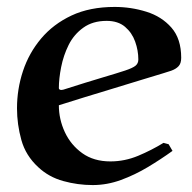

<svg xmlns="http://www.w3.org/2000/svg" viewBox="-20 -515 550 551"><path d="M463.9 -101.1 475.1 -82Q441.9 -58.1 404.5 -35.6Q367.2 -13.2 327.1 1.5Q287.1 16.1 246.1 16.1Q203.1 16.1 161.6 4.6Q120.1 -6.8 89.8 -35.2Q53.7 -68.4 41.3 -113.3Q28.8 -158.2 28.8 -204.1Q28.8 -259.3 45.9 -311Q63 -362.8 97.9 -404.3Q132.8 -445.8 185.3 -470.5Q237.8 -495.1 309.1 -495.1Q356 -495.1 399.9 -481.4Q443.8 -467.8 471.9 -435.8Q500 -403.8 500 -349.1Q500 -333 492.4 -325Q484.9 -316.9 471.2 -312Q471.2 -312 448.2 -304.7Q424.8 -297.9 387.9 -286.4Q351.1 -274.9 308.1 -262Q265.1 -249 223.1 -236.1Q181.2 -223.1 148.9 -212.9Q148.9 -172.9 166 -136Q183.1 -99.1 216.1 -75.4Q249 -51.8 296.9 -51.8Q337.9 -51.8 376.5 -67.9Q415 -84 449.2 -105ZM162.1 -257.8Q231 -279.8 273.9 -292.5Q316.9 -305.2 338.9 -312.5Q360.8 -319.8 368.9 -326.4Q377 -333 377 -344.2Q377 -370.1 367.9 -395.5Q358.9 -420.9 338.9 -438Q318.8 -455.1 286.1 -455.1Q246.1 -455.1 219 -435.5Q191.9 -416 177 -386Q162.1 -356 155.5 -322.5Q148.9 -289.1 148.9 -262.2Q148.9 -257.3 155.8 -256.8Q157.7 -256.8 159.4 -257.3Q161.1 -257.8 162.1 -257.8Z"/></svg>

Font: Aref Ruqaa
Style: Bold
Weight: 700
Designer: Abdullah Aref
Version: Version 1.002